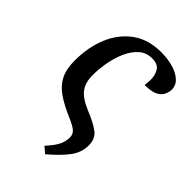

<svg xmlns="http://www.w3.org/2000/svg" viewBox="-224 -640 943 943"><g transform="rotate(45 248.0 -168.0)"><path d="M273 211 241 184Q279 142 290 116.5Q301 91 301 67Q301 44 284.5 30Q268 16 230 0Q169 -26 129 -53.5Q89 -81 69.5 -119.5Q50 -158 50 -217Q50 -310 81 -384.5Q112 -459 172.5 -503Q233 -547 323 -547Q370 -547 409 -535Q448 -523 470 -500Q492 -477 488 -444Q483 -410 457.5 -392.5Q432 -375 378 -375Q381 -396 381 -414Q381 -448 366 -471Q351 -494 312 -494Q272 -494 244 -469.5Q216 -445 198 -405Q180 -365 171.5 -318.5Q163 -272 163 -228Q163 -178 186.5 -146Q210 -114 274 -88Q333 -64 363.5 -40.5Q394 -17 394 29Q394 77 364 118Q334 159 273 211Z"/></g></svg>

Font: Noto Serif Medium
Style: Italic
Weight: 500
Italic angle: -12°
Designer: Monotype Design Team
Foundry: Monotype Imaging Inc.
Version: Version 2.014; ttfautohint (v1.8.4.7-5d5b)